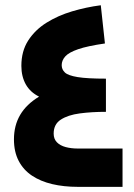

<svg xmlns="http://www.w3.org/2000/svg" viewBox="-20 -726 520 746"><path d="M131.8 -350.6Q82.5 -320.8 58.3 -279.5Q34.2 -238.3 34.2 -184.6Q34.2 -136.2 52.5 -101.1Q70.8 -65.9 104 -43.7Q137.2 -21.5 182.6 -10.7Q228 0 282.2 0H456.1V-148.9H282.2Q256.8 -148.9 235.4 -154.5Q213.9 -160.2 201.2 -173.1Q188.5 -186 188.5 -207Q188.5 -243.2 216.3 -261.2Q244.1 -279.3 290.3 -285.4Q336.4 -291.5 391.6 -291.5V-420.4Q318.4 -420.4 281.5 -426.5Q244.6 -432.6 232.2 -444.3Q219.7 -456.1 219.7 -472.7Q219.7 -491.2 233.6 -506.8Q247.6 -522.5 283.9 -534.9Q320.3 -547.4 387.7 -557.1L371.6 -705.6Q314.9 -698.2 260 -681.9Q205.1 -665.5 160.6 -637.7Q116.2 -609.9 89.6 -568.6Q63 -527.3 63 -470.2Q63 -429.2 80.1 -398.4Q97.2 -367.7 131.8 -350.6Z"/></svg>

Font: Estedad-VF-FD Black
Style: Regular
Weight: 900
Designer: Amin Abedi
Version: Version 4.000